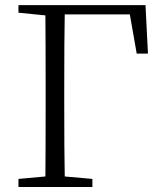

<svg xmlns="http://www.w3.org/2000/svg" viewBox="-20 -746 644 766"><path d="M498 -688.5H238.3Q236.3 -590.8 236.3 -390.6V-335Q236.3 -139.6 238.3 -42L348.6 -32.2V0H53.7V-32.2L161.1 -42Q162.1 -138.7 162.1 -335V-390.6Q162.1 -587.9 161.1 -684.6L53.7 -695.3V-725.6H560.5L570.3 -532.2H525.4Z"/></svg>

Font: GenYoMin JP Light
Style: Regular
Weight: 300
Version: Version 1.001;PS 1;hotconv 16.6.51;makeotf.lib2.5.65220 DEVE